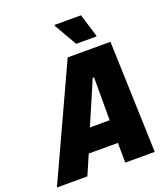

<svg xmlns="http://www.w3.org/2000/svg" viewBox="-208 -1002 975 1114"><g transform="rotate(-20 279.5 -445.5)"><path d="M-50 0 267 -688H531L554 0H372L371 -122H191L138 0ZM249 -262H371V-527H363ZM340 -745 259 -886 260 -891H423L466 -750L465 -745Z"/></g></svg>

Font: Saira Semi Condensed ExtraBold
Style: Italic
Weight: 800
Width: 4
Italic angle: -12°
Designer: Hector Gatti with collaboration of the Omnibus-Type team
Foundry: Omnibus-Type
Version: Version 1.001; ttfautohint (v1.8)